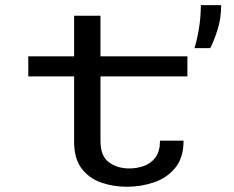

<svg xmlns="http://www.w3.org/2000/svg" viewBox="-20 -720 915 750"><path d="M269.5 -166.5V-421.5H90.5V-500H269.5V-658.5H372.5V-500H712V-421.5H372.5V-170.5Q372.5 -109.5 405.8 -85.8Q439 -62 485 -62Q515.5 -62 543 -72Q570.5 -82 587.8 -105.8Q605 -129.5 605 -170.5H697Q697 -103.5 664.2 -64Q631.5 -24.5 581 -7.5Q530.5 9.5 476.5 9.5Q421 9.5 374 -7.2Q327 -24 298.2 -62.5Q269.5 -101 269.5 -166.5ZM739.5 -532Q748.5 -558 756.5 -604.8Q764.5 -651.5 764.5 -700H844Q844 -648 829.2 -602Q814.5 -556 801 -532Z"/></svg>

Font: Trispace SemiExpanded
Style: Regular
Weight: 400
Width: 6
Designer: Tyler Finck
Foundry: Etcetera Type Company
Version: Version 1.210; ttfautohint (v1.8.3)